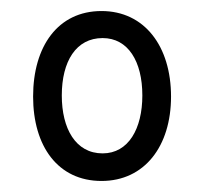

<svg xmlns="http://www.w3.org/2000/svg" viewBox="-20 -755 370 348"><path d="M164 -427C242 -427 290 -490 290 -580C290 -671 242 -735 164 -735C85 -735 40 -671 40 -580C40 -490 85 -427 164 -427ZM166 -477C117 -477 92 -522 92 -582C92 -644 118 -686 166 -686C212 -686 238 -644 238 -582C238 -522 213 -477 166 -477Z"/></svg>

Font: Noto Serif Armenian ExtraCondensed ExtraBold
Style: Regular
Weight: 800
Width: 2
Designer: Monotype Design Team
Foundry: Monotype Imaging Inc.
Version: Version 2.008